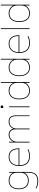

<svg xmlns="http://www.w3.org/2000/svg" viewBox="1923 -2693 990 4876"><g transform="rotate(-90 2418.0 -255.0)"><path d="M68 172 78 155Q152 200 258 200Q371 200 420.5 144Q470 88 470 -40V-134H468Q442 -79 390 -49.5Q338 -20 270 -20Q166 -20 108 -87.5Q50 -155 50 -275Q50 -395 108 -462.5Q166 -530 270 -530Q338 -530 390 -500.5Q442 -471 468 -416H470V-520H490V-40Q490 96 435 158Q380 220 258 220Q146 220 68 172ZM270 -40Q328 -40 373.5 -63Q419 -86 444.5 -126.5Q470 -167 470 -219V-331Q470 -383 444.5 -423.5Q419 -464 373.5 -487Q328 -510 270 -510Q175 -510 122.5 -448.5Q70 -387 70 -275Q70 -163 122.5 -101.5Q175 -40 270 -40Z M639 -260Q639 -386 701.5 -458Q764 -530 874 -530Q979 -530 1034 -463Q1089 -396 1089 -268V-258H659Q660 -137 719.5 -73.5Q779 -10 891 -10Q982 -10 1060 -48L1069 -30Q1030 -11 984 -0.5Q938 10 891 10Q770 10 704.5 -60Q639 -130 639 -260ZM1069 -278Q1067 -393 1017.5 -451.5Q968 -510 874 -510Q776 -510 719.5 -449Q663 -388 659 -278Z M1236 -520H1256V-412H1258Q1285 -468 1331.5 -499Q1378 -530 1435 -530Q1494 -530 1534.5 -498.5Q1575 -467 1586 -412H1588Q1641 -530 1770 -530Q1849 -530 1887.5 -483.5Q1926 -437 1926 -340V0H1906V-340Q1906 -428 1873.5 -469Q1841 -510 1770 -510Q1687 -510 1639 -459Q1591 -408 1591 -320V0H1571V-360Q1571 -428 1534 -469Q1497 -510 1435 -510Q1386 -510 1345 -484.5Q1304 -459 1280 -415.5Q1256 -372 1256 -320V0H1236Z M2114 -730H2174V-670H2114ZM2134 -520H2154V0H2134Z M2333 -260Q2333 -388 2391 -459Q2449 -530 2552 -530Q2620 -530 2672.5 -499Q2725 -468 2751 -412H2753V-730H2773V0H2753V-108H2751Q2725 -52 2672.5 -21Q2620 10 2552 10Q2449 10 2391 -61Q2333 -132 2333 -260ZM2552 -10Q2610 -10 2656 -34Q2702 -58 2727.5 -101.5Q2753 -145 2753 -200V-320Q2753 -375 2727.5 -418.5Q2702 -462 2656 -486Q2610 -510 2552 -510Q2457 -510 2405 -445Q2353 -380 2353 -260Q2353 -140 2405 -75Q2457 -10 2552 -10Z M2922 -260Q2922 -388 2980 -459Q3038 -530 3141 -530Q3209 -530 3261.5 -499Q3314 -468 3340 -412H3342V-730H3362V0H3342V-108H3340Q3314 -52 3261.5 -21Q3209 10 3141 10Q3038 10 2980 -61Q2922 -132 2922 -260ZM3141 -10Q3199 -10 3245 -34Q3291 -58 3316.5 -101.5Q3342 -145 3342 -200V-320Q3342 -375 3316.5 -418.5Q3291 -462 3245 -486Q3199 -510 3141 -510Q3046 -510 2994 -445Q2942 -380 2942 -260Q2942 -140 2994 -75Q3046 -10 3141 -10Z M3511 -260Q3511 -386 3573.5 -458Q3636 -530 3746 -530Q3851 -530 3906 -463Q3961 -396 3961 -268V-258H3531Q3532 -137 3591.5 -73.5Q3651 -10 3763 -10Q3854 -10 3932 -48L3941 -30Q3902 -11 3856 -0.5Q3810 10 3763 10Q3642 10 3576.5 -60Q3511 -130 3511 -260ZM3941 -278Q3939 -393 3889.5 -451.5Q3840 -510 3746 -510Q3648 -510 3591.5 -449Q3535 -388 3531 -278Z M4118 -730H4138V0H4118Z M4297 -260Q4297 -388 4355 -459Q4413 -530 4516 -530Q4584 -530 4636.5 -499Q4689 -468 4715 -412H4717V-730H4737V0H4717V-108H4715Q4689 -52 4636.5 -21Q4584 10 4516 10Q4413 10 4355 -61Q4297 -132 4297 -260ZM4516 -10Q4574 -10 4620 -34Q4666 -58 4691.5 -101.5Q4717 -145 4717 -200V-320Q4717 -375 4691.5 -418.5Q4666 -462 4620 -486Q4574 -510 4516 -510Q4421 -510 4369 -445Q4317 -380 4317 -260Q4317 -140 4369 -75Q4421 -10 4516 -10Z"/></g></svg>

Font: Enso Thin
Style: Regular
Weight: 100
Designer: Coji Morishita
Foundry: UNDERFOREST DESIGN
Version: Version 1.000